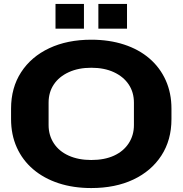

<svg xmlns="http://www.w3.org/2000/svg" viewBox="-20 -941 924 972"><path d="M442 11Q351 11 276.5 -13.5Q202 -38 148 -84Q94 -130 65 -194.5Q36 -259 36 -338V-391Q36 -497 87 -575.5Q138 -654 229.5 -697Q321 -740 442 -740Q533 -740 608 -715.5Q683 -691 736.5 -645Q790 -599 819 -534.5Q848 -470 848 -391V-338Q848 -232 797 -153.5Q746 -75 655 -32Q564 11 442 11ZM442 -131Q509 -131 557 -153Q605 -175 631.5 -215.5Q658 -256 658 -308V-421Q658 -474 631.5 -513.5Q605 -553 556.5 -575.5Q508 -598 442 -598Q377 -598 328 -575.5Q279 -553 252.5 -513.5Q226 -474 226 -421V-308Q226 -256 252.5 -215.5Q279 -175 328 -153Q377 -131 442 -131ZM261 -796V-921H405V-796ZM478 -796V-921H623V-796Z"/></svg>

Font: Hubot Sans SemiExpanded
Style: Bold
Weight: 700
Width: 6
Designer: Deni Anggara
Foundry: GitHub, Inc., Subsidiary of Microsoft Corporation
Version: Version 2.000